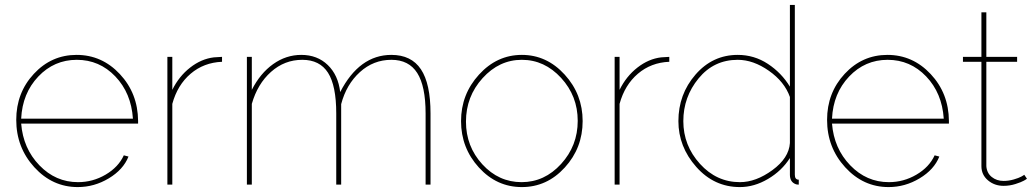

<svg xmlns="http://www.w3.org/2000/svg" viewBox="-20 -750 4201 780"><path d="M296 10Q193 10 119.5 -70.5Q46 -151 46 -263Q46 -373 117.5 -450Q189 -527 291 -527Q394 -527 467 -449Q540 -371 541 -259V-248H66Q74 -147 140 -78.5Q206 -10 297 -10Q357 -10 409 -40.5Q461 -71 483 -119L502 -114Q481 -61 422 -25.5Q363 10 296 10ZM66 -268H520Q513 -372 448.5 -439.5Q384 -507 292 -507Q200 -507 135.5 -439Q71 -371 66 -268Z M882 -519V-499Q808 -496 754.5 -450.5Q701 -405 680 -328V0H660V-519H680V-385Q707 -440 752.5 -475.5Q798 -511 849 -517Q875 -519 882 -519Z M1729 -289V0H1709V-289Q1709 -400 1675 -453.5Q1641 -507 1570 -507Q1497 -507 1442 -457Q1387 -407 1366 -327V0H1346V-289Q1346 -402 1312.5 -454.5Q1279 -507 1208 -507Q1136 -507 1081 -458Q1026 -409 1003 -328V0H983V-519H1003V-385Q1037 -452 1089.5 -489.5Q1142 -527 1204 -527Q1269 -527 1311.5 -486Q1354 -445 1362 -376Q1440 -527 1570 -527Q1651 -527 1690 -468.5Q1729 -410 1729 -289Z M2274.5 -69.5Q2202 10 2100 10Q1998 10 1925.5 -69.5Q1853 -149 1853 -258Q1853 -367 1926 -447Q1999 -527 2100 -527Q2201 -527 2274 -447Q2347 -367 2347 -258Q2347 -149 2274.5 -69.5ZM1873 -256Q1873 -155 1939.5 -82.5Q2006 -10 2099 -10Q2192 -10 2259.5 -84Q2327 -158 2327 -259Q2327 -360 2259.5 -433.5Q2192 -507 2100 -507Q2008 -507 1940.5 -432.5Q1873 -358 1873 -256Z M2699 -519V-499Q2625 -496 2571.5 -450.5Q2518 -405 2497 -328V0H2477V-519H2497V-385Q2524 -440 2569.5 -475.5Q2615 -511 2666 -517Q2692 -519 2699 -519Z M2986 10Q2881 10 2808.5 -72Q2736 -154 2736 -258Q2736 -367 2805.5 -447Q2875 -527 2977 -527Q3044 -527 3099.5 -490.5Q3155 -454 3189 -398V-730H3209V-40Q3209 -20 3225 -20V0Q3216 0 3212 -2Q3189 -11 3189 -40V-108Q3156 -56 3100 -23Q3044 10 2986 10ZM2986 -10Q3051 -10 3118 -59Q3185 -108 3189 -169V-356Q3167 -418 3103.5 -462.5Q3040 -507 2977 -507Q2880 -507 2818 -431.5Q2756 -356 2756 -258Q2756 -159 2823.5 -84.5Q2891 -10 2986 -10Z M3590 10Q3487 10 3413.5 -70.5Q3340 -151 3340 -263Q3340 -373 3411.5 -450Q3483 -527 3585 -527Q3688 -527 3761 -449Q3834 -371 3835 -259V-248H3360Q3368 -147 3434 -78.5Q3500 -10 3591 -10Q3651 -10 3703 -40.5Q3755 -71 3777 -119L3796 -114Q3775 -61 3716 -25.5Q3657 10 3590 10ZM3360 -268H3814Q3807 -372 3742.5 -439.5Q3678 -507 3586 -507Q3494 -507 3429.5 -439Q3365 -371 3360 -268Z M4141 -40 4152 -24Q4150 -22 4139.5 -16Q4129 -10 4105.5 -2.5Q4082 5 4057 5Q4020 5 3993.5 -17.5Q3967 -40 3967 -75V-499H3892V-519H3967V-700H3987V-519H4112V-499H3987V-75Q3989 -47 4009 -31Q4029 -15 4057 -15Q4078 -15 4098.5 -21Q4119 -27 4129 -32.5Q4139 -38 4141 -40Z"/></svg>

Font: Raleway
Style: Thin
Weight: 100
Designer: Matt McInerney, Pablo Impallari, Rodrigo Fuenzalida
Foundry: Matt McInerney, Pablo Impallari, Rodrigo Fuenzalida
Version: Version 3.000